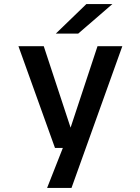

<svg xmlns="http://www.w3.org/2000/svg" viewBox="-20 -728 690 948"><path d="M212.5 200 301.5 -26 339.5 2.5H251.5L71 -500H196L339 -66H318L461.5 -500H584L333 200ZM366 -562H255.5L406.5 -708H535Z"/></svg>

Font: Trispace Thin Medium
Style: Regular
Weight: 500
Version: Version 1.210